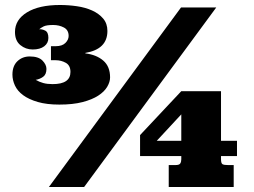

<svg xmlns="http://www.w3.org/2000/svg" viewBox="-20 -749 1019 769"><path d="M705.1 -719.2H846.2L316.9 0H175.8ZM541 -208 706.1 -383.8H865.2V-185.1H929.2V-124H865.2V-111.8Q865.2 -94.2 871.6 -91.1Q877.9 -87.9 893.1 -87.9H916V0H655.8V-87.9H683.1Q698.2 -87.9 702.1 -94.5Q706.1 -101.1 706.1 -110.8V-124H541ZM607.9 -185.1H706.1V-291ZM192.9 -648.9Q166 -648.9 154.5 -643.1Q143.1 -637.2 137.2 -631.8Q147.9 -632.8 160.9 -626.5Q173.8 -620.1 173.8 -597.2Q173.8 -576.2 157 -563.5Q140.1 -550.8 110.8 -550.8Q83 -550.8 61.5 -568.4Q40 -585.9 40 -621.1Q40 -669.9 88.1 -699.5Q136.2 -729 220.2 -729Q253.9 -729 287.8 -724.1Q321.8 -719.2 348.9 -707Q376 -694.8 393.1 -674.8Q410.2 -654.8 410.2 -625Q410.2 -551.8 321.8 -537.1V-535.2Q366.2 -529.8 393.6 -506.3Q420.9 -482.9 420.9 -439Q420.9 -420.9 409.4 -401.4Q397.9 -381.8 373.5 -366Q349.1 -350.1 310.5 -340.1Q272 -330.1 217.8 -330.1Q167 -330.1 131.1 -340.6Q95.2 -351.1 72.5 -367.9Q49.8 -384.8 39.8 -406.5Q29.8 -428.2 29.8 -450.2Q29.8 -484.9 49.8 -503.9Q69.8 -522.9 99.1 -522.9Q133.8 -522.9 149.9 -506.6Q166 -490.2 166 -473.1Q166 -451.2 153.1 -441.7Q140.1 -432.1 123 -429.2Q137.2 -420.9 153.1 -416.5Q168.9 -412.1 190.9 -412.1Q262.2 -412.1 262.2 -460.9Q262.2 -486.8 243.7 -497.3Q225.1 -507.8 203.1 -507.8H184.1V-564H203.1Q229 -564 241.9 -576.9Q254.9 -589.8 254.9 -605Q254.9 -628.9 235.8 -638.9Q216.8 -648.9 192.9 -648.9Z"/></svg>

Font: Ultra
Style: Regular
Weight: 400
Designer: Astigmatic (AOETI)
Foundry: Astigmatic (AOETI)
Version: Version 1.001